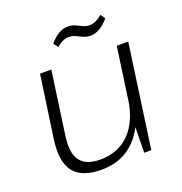

<svg xmlns="http://www.w3.org/2000/svg" viewBox="-129 -823 893 943"><g transform="rotate(-20 317.0 -352.0)"><path d="M133 -213Q120 -125 150 -83.5Q180 -42 254 -42Q349 -42 408.5 -102.5Q468 -163 484 -275L523 -337L514 -276Q493 -140 424 -66.5Q355 7 244 7Q141 7 99.5 -46.5Q58 -100 73 -211L120 -540H179ZM505 0H468L471 -186L521 -540H581ZM231 -656Q255 -684 278.5 -697.5Q302 -711 326 -711Q347 -711 364 -703.5Q381 -696 397 -688Q413 -680 431 -680Q447 -680 463.5 -687.5Q480 -695 497 -710L514 -686Q491 -658 466.5 -644Q442 -630 418 -630Q398 -630 380.5 -638Q363 -646 347.5 -653.5Q332 -661 314 -661Q298 -661 282 -654Q266 -647 249 -632Z"/></g></svg>

Font: Pathway Extreme 28pt ExtraLight
Style: Italic
Weight: 250
Italic angle: -8°
Designer: Eduardo Rodriguez Tunni
Foundry: Eduardo Rodriguez Tunni
Version: Version 1.001;gftools[0.9.26]